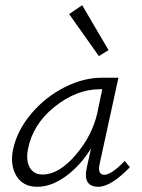

<svg xmlns="http://www.w3.org/2000/svg" viewBox="-20 -711 543 736"><path d="M396 -519 359 -496 245 -657 295 -691ZM458 -94 478 -70Q405 5 357 5Q296 5 313 -70L329 -142Q288 -76 232.5 -35.5Q177 5 123 5Q68 5 43 -36.5Q18 -78 30 -138Q46 -212 100.5 -276Q155 -340 227.5 -376.5Q300 -413 370 -413H434L362 -83Q353 -41 380 -41Q407 -41 458 -94ZM143 -42Q206 -42 270 -117Q334 -192 353 -278L372 -369H364Q273 -369 189 -301.5Q105 -234 87 -138Q79 -94 94.5 -68Q110 -42 143 -42Z"/></svg>

Font: EauTest Semilight
Style: Italic
Weight: 300
Italic angle: -12°
Designer: Christian Thalmann (Catharsis Fonts)
Version: Version 0.001;PS 000.001;hotconv 1.0.88;makeotf.lib2.5.64775